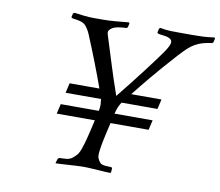

<svg xmlns="http://www.w3.org/2000/svg" viewBox="-75 -749 969 844"><g transform="rotate(10 409.5 -327.0)"><path d="M463.9 -307H623.9L634 -351H499C518.9 -376.3 542 -404.8 568.3 -436.5C594.6 -468.2 628.8 -507.3 670.9 -554C684.3 -568.7 696.1 -580.7 706.2 -590C716.4 -599.3 726.6 -606.8 736.9 -612.5C747.2 -618.2 758.1 -622.7 769.5 -626C781 -629.3 794.6 -632 810.4 -634L815.3 -638L819.4 -656L816.4 -660C797.1 -657.3 780.7 -655.7 767.2 -655C753.7 -654.3 739 -654 723 -654H665C649 -654 634.5 -654.2 621.6 -654.5C608.7 -654.8 592.9 -656.6 574.4 -660L569.5 -656L565.3 -638L568.4 -634C575.2 -632 582.8 -630.7 590.9 -630C599.1 -629.3 606.5 -628 613 -626C619.6 -624 624.7 -621 628.4 -617C632.2 -613 633.1 -607 631.3 -599C630.1 -593.7 627.3 -587.3 622.9 -580C618.5 -572.7 615.3 -567.3 613.2 -564C608.2 -556.7 599.1 -544 585.9 -526C572.8 -508 557.6 -487.8 540.5 -465.5C523.3 -443.2 505.5 -420.2 487 -396.5C468.6 -372.8 451.4 -351.3 435.6 -332C420.3 -375.3 406.5 -416.7 394.3 -456C382 -495.3 369 -537 355.1 -581C353.9 -584.3 352.7 -588.3 351.4 -593C350.1 -597.7 349.9 -601.7 350.7 -605C351.9 -610.3 357.2 -616 366.6 -622C373.5 -626 382.2 -628.8 392.6 -630.5C402.9 -632.2 414.9 -633.3 428.4 -634L433.3 -638L437.4 -656L434.4 -660C415.2 -658 395.3 -656.2 374.6 -654.5C353.9 -652.8 335.9 -652 320.5 -652H278.5C263.2 -652 248.7 -652.8 235.1 -654.5C221.5 -656.2 206.9 -658 191.4 -660L185.4 -656L181.3 -638L188.4 -634C201.4 -632.7 212.8 -630.7 222.5 -628C232.2 -625.3 240 -621 246 -615C249.7 -611 253.8 -605.5 258.2 -598.5C262.6 -591.5 266.2 -584.3 269.2 -577C284.2 -541 299.6 -502.8 315.3 -462.5C331 -422.2 344.9 -385 357 -351H224L213.9 -307H371.9C373 -300.3 373.8 -293 374.3 -285C374.8 -277 373.9 -266.7 371.6 -254H201.6L191.5 -210H361.5L350.2 -161C347.1 -147.7 344.3 -136.3 341.8 -127C339.3 -117.7 337.2 -109.8 335.4 -103.5C333.6 -97.2 331.8 -91.7 330.1 -87C324.4 -68.3 318.3 -55.3 311.6 -48C304.9 -40.7 298.3 -34.7 291.9 -30C285.5 -25.3 277.4 -22.5 267.5 -21.5C257.6 -20.5 247.3 -20 236.6 -20L230.7 -16L224.5 2L224.6 6C229.3 6 237 5.7 247.8 5C258.7 4.3 270 3.7 281.8 3C293.6 2.3 304.9 1.7 315.8 1C326.6 0.3 334.3 0 339 0H358C362.7 0 370.3 0.3 380.8 1C391.3 1.7 402.1 2.3 413.3 3C424.5 3.7 435.3 4.3 445.8 5C456.4 5.7 463.9 6 468.6 6L471.5 2L472.7 -16L468.6 -20C457.9 -20 447.9 -20.5 438.5 -21.5C429 -22.5 422.2 -25.3 417.9 -30C413.7 -34.7 409.9 -40.7 406.6 -48C403.3 -55.3 403.1 -68.3 406.1 -87C407 -93.7 408 -100.3 409.2 -107C410.4 -113.7 411.9 -121.5 413.6 -130.5C415.4 -139.5 417.7 -150.2 420.5 -162.5L431.5 -210H601.5L611.6 -254H441.6C444.6 -266.7 448 -277.3 452 -286C456 -294.7 460 -301.7 463.9 -307Z"/></g></svg>

Font: Quattrocento
Style: Italic
Weight: 400
Italic angle: -13°
Designer: Pablo Impallari
Foundry: Pablo Impallari, Igino Marini, Branda Gallo
Version: Version 2.000